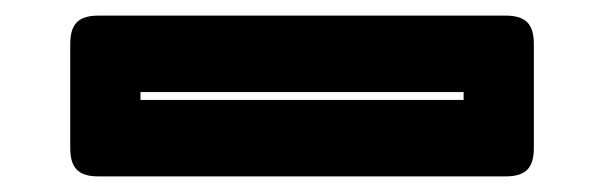

<svg xmlns="http://www.w3.org/2000/svg" viewBox="-20 -123 774 246"><path d="M106 103Q87 103 78.5 94.5Q70 86 70 67V-67Q70 -86 78.5 -94.5Q87 -103 106 -103H628Q647 -103 655.5 -94.5Q664 -86 664 -67V67Q664 86 655.5 94.5Q647 103 628 103ZM574 -5H160V5H574Z"/></svg>

Font: Bungee Inline
Style: Regular
Weight: 400
Designer: David Jonathan Ross
Foundry: David Jonathan Ross
Version: Version 1.001;PS 1.0;hotconv 1.0.72;makeotf.lib2.5.5900